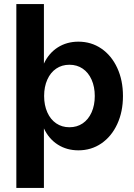

<svg xmlns="http://www.w3.org/2000/svg" viewBox="-20 -720 658 940"><path d="M171 -210V-290Q171 -357.3 195 -408.6Q219 -460 263 -488Q307 -516 364 -516Q427 -516 476.5 -482Q526 -448 554 -387.5Q582 -327 582 -250Q582 -173 554 -112.5Q526 -52 476.5 -18Q427 16 364 16Q307 16 263 -12Q219 -40 195 -91.4Q171 -142.7 171 -210ZM60 -700H195V200H60ZM444 -249.9Q444 -295 428.4 -329.9Q412.9 -364.9 384.9 -383.9Q357 -403 320 -403Q283 -403 255.1 -384Q227.1 -365 211.6 -330.1Q196 -295.3 196 -250.1Q196 -205 211.6 -170.1Q227.1 -135.1 255.1 -116.1Q283 -97 320 -97Q357 -97 384.9 -116Q412.9 -135 428.4 -169.9Q444 -204.7 444 -249.9Z"/></svg>

Font: Uncut Sans Variable
Style: Regular
Weight: 400
Designer: Kasper Nordkvist
Foundry: UNCUT.wtf
Version: Version 1.303;Glyphs 3.1.2 (3151)